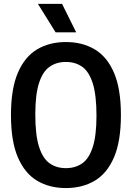

<svg xmlns="http://www.w3.org/2000/svg" viewBox="-20 -968 686 998"><path d="M322.5 9.5Q237 9.5 173 -28.5Q109 -66.5 73 -150Q37 -233.5 37 -370Q37 -506.5 73 -590Q109 -673.5 173 -711.5Q237 -749.5 322.5 -749.5Q408 -749.5 472.2 -711.5Q536.5 -673.5 572.5 -590Q608.5 -506.5 608.5 -370Q608.5 -233.5 572.5 -150Q536.5 -66.5 472.2 -28.5Q408 9.5 322.5 9.5ZM322.5 -94Q372 -94 407.5 -119Q443 -144 462.2 -203.8Q481.5 -263.5 481.5 -367Q481.5 -473.5 462.2 -534.5Q443 -595.5 407.5 -620.8Q372 -646 322.5 -646Q273.5 -646 237.8 -621Q202 -596 182.8 -536.2Q163.5 -476.5 163.5 -373Q163.5 -266.5 182.8 -205.5Q202 -144.5 237.8 -119.2Q273.5 -94 322.5 -94ZM269 -800 177 -948H302.5L376 -800Z"/></svg>

Font: Encode Sans SC Condensed SemiBold
Style: Regular
Weight: 600
Width: 3
Designer: Multiple Designers
Foundry: Impallari Type
Version: Version 3.002